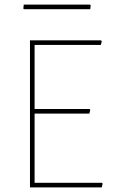

<svg xmlns="http://www.w3.org/2000/svg" viewBox="-20 -812 494 832"><path d="M420.9 0H109.9V-637.2H418L420.9 -632.8L417 -617.2H129.9V-339.8H368.2L371.1 -335.9L367.2 -319.8H129.9V-20H421.9L424.8 -16.1ZM371.1 -772H84L81.1 -774.9L83 -792H370.1L373 -789.1Z"/></svg>

Font: Datalegreya
Style: Thin
Weight: 250
Designer: Figs Lab
Foundry: Figs Lab
Version: Version 1.002;PS 001.002;hotconv 1.0.70;makeotf.lib2.5.58329